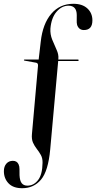

<svg xmlns="http://www.w3.org/2000/svg" viewBox="-70 -748 507 1013"><path d="M238 -438.5 237.5 -434H341Q345 -434 345 -430.5Q345 -426 340 -426H237L195 39.5Q184.5 155 146.2 200Q108 245 47 245Q-0.5 245 -25 219.2Q-49.5 193.5 -49.5 155Q-49.5 130.5 -36.5 115.5Q-23.5 100.5 -2 100.5Q19.5 100.5 28 119Q33 130 32.8 144Q32.5 158 33 176.5Q34.5 206 44.8 218.8Q55 231.5 75 231.5Q107.5 231.5 130.5 202.5Q153.5 173.5 154.5 111Q155 87 145.8 70.2Q136.5 53.5 124.5 38.2Q112.5 23 104.2 4.8Q96 -13.5 98.5 -40.5L130.5 -401Q131.5 -415 121 -417L60 -428Q56 -428.5 56 -431.5Q56 -434 61 -434H134L145 -528.5Q155.5 -622.5 200.5 -675.2Q245.5 -728 317.5 -728Q364.5 -728 391 -703.5Q417.5 -679 417.5 -640.5Q417.5 -589.5 372.5 -589.5Q346.5 -589.5 337 -616Q334 -628 334.8 -641.2Q335.5 -654.5 335 -668.5Q334.5 -718 291.5 -718Q256 -718 228.5 -686.2Q201 -654.5 196 -597.5Q194 -567 205.5 -538.8Q217 -510.5 228.5 -485.5Q240 -460.5 238 -438.5Z"/></svg>

Font: Fraunces144ptRegular
Style: Regular
Weight: 400
Version: Version 1.000;[0bf87f6ff]